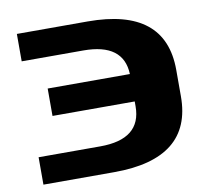

<svg xmlns="http://www.w3.org/2000/svg" viewBox="-75 -744 909 828"><g transform="rotate(-10 380.0 -330.0)"><path d="M50 0V-120H320Q500 -120 500 -264V-285H140V-405H500Q495 -540 320 -540H50V-660H360Q700 -660 700 -388V-272Q700 0 360 0Z"/></g></svg>

Font: Xolonium
Style: Bold
Weight: 700
Designer: Severin Meyer
Version: Version 4.2